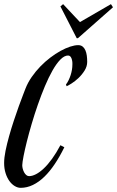

<svg xmlns="http://www.w3.org/2000/svg" viewBox="-40 -901 568 931"><path d="M272 -187Q250 -142.1 225.8 -106Q201.7 -69.8 175 -43.9Q148.4 -18.1 119.6 -4.2Q90.8 9.8 60.1 9.8Q45.9 9.8 31.5 1.2Q17.1 -7.3 5.6 -23.2Q-5.9 -39.1 -12.9 -61.3Q-20 -83.5 -20 -110.8Q-20 -135.7 -13.2 -169.7Q-6.3 -203.6 4.2 -241Q14.6 -278.3 27.1 -315.9Q39.6 -353.5 51 -385.3Q62.5 -417 71.3 -439.7Q80.1 -462.4 83 -470.2Q94.7 -500.5 113.8 -527.8Q132.8 -555.2 155.8 -578.9Q178.7 -602.5 203.9 -621.6Q229 -640.6 253.4 -654.1Q277.8 -667.5 300 -674.8Q322.3 -682.1 338.9 -682.1Q352.1 -682.1 360.6 -675.3Q369.1 -668.5 374 -657.2Q378.9 -646 380.9 -631.3Q382.8 -616.7 382.8 -601.1Q382.8 -579.1 370.1 -558.8Q357.4 -538.6 340.6 -522.7Q323.7 -506.8 307.1 -496.3Q290.5 -485.8 283.2 -482.9L279.8 -491.2Q287.1 -500.5 292.7 -512.2Q298.3 -523.9 302.5 -536.6Q306.6 -549.3 308.8 -562.5Q311 -575.7 311 -587.9Q311.5 -596.2 310.3 -604Q309.1 -611.8 306.6 -618.2Q304.2 -624.5 300 -628.2Q295.9 -631.8 290 -631.8Q272 -631.8 252.7 -612.1Q233.4 -592.3 214.6 -559.1Q195.8 -525.9 177.7 -482.9Q159.7 -439.9 143.6 -393.6Q127.4 -347.2 113.8 -300.8Q100.1 -254.4 90.1 -214.4Q80.1 -174.3 74.2 -144Q68.4 -113.8 67.9 -100.1Q67.9 -91.8 70.3 -82.5Q72.8 -73.2 77.1 -65.2Q81.5 -57.1 87.6 -52Q93.8 -46.9 101.1 -46.9Q116.2 -46.9 134.3 -56.2Q152.3 -65.4 172.1 -84Q191.9 -102.5 212.4 -130.9Q232.9 -159.2 252.9 -196.8ZM332 -715.8 252.9 -870.1 266.1 -880.9 347.7 -793.9 498 -880.9 507.8 -865.7 337.9 -715.8Z"/></svg>

Font: Romanesco
Style: Regular
Weight: 400
Designer: Astigmatic (AOETI)
Foundry: Astigmatic (AOETI)
Version: Version 1.000